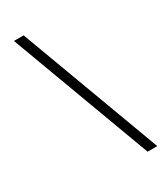

<svg xmlns="http://www.w3.org/2000/svg" viewBox="-216 -810 871 1030"><g transform="rotate(-30 219.5 -294.5)"><path d="M379 142H439L115 -731H55Z"/></g></svg>

Font: Arima Koshi Light
Style: Regular
Weight: 300
Designer: Joana Correia and Natanael Gama
Foundry: NDISCOVER
Version: Version 1.019;PS 001.019;hotconv 1.0.88;makeotf.lib2.5.64775